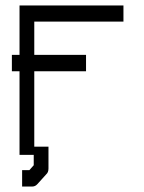

<svg xmlns="http://www.w3.org/2000/svg" viewBox="-20 -617 526 703"><path d="M23.5 -386V-416H51.5V-597H432V-538H105.5V-416H295V-386V-356H105.5V-80H130.5H157.5V0Q157.5 14 149.5 21L117 57Q109 66 98 66H61V36V6H87.5L103.5 -12V-50H51.5V-356H23.5Z"/></svg>

Font: 3270 Nerd Font Mono SemCond
Style: Regular
Weight: 400
Monospace: yes
Version: Version 3.0.1;Nerd Fonts 3.1.1